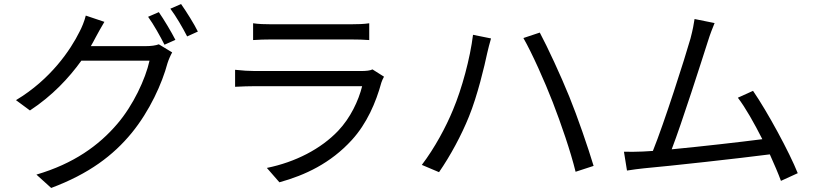

<svg xmlns="http://www.w3.org/2000/svg" viewBox="-20 -860 4030 949"><path d="M429 -632C437 -646 445 -660 452 -674C462 -692 480 -726 496 -752L404 -783C398 -757 383 -721 373 -703C329 -614 231 -468 59 -365L128 -314C238 -386 321 -475 382 -560H719C699 -469 638 -339 560 -248C469 -141 344 -51 160 3L233 69C420 -1 540 -92 631 -203C720 -312 781 -447 808 -548C813 -564 823 -587 831 -601L765 -641C749 -635 727 -632 700 -632ZM712 -777C739 -740 773 -679 793 -639L847 -663C826 -704 790 -764 765 -800ZM822 -817C850 -780 883 -723 905 -680L958 -704C940 -741 901 -803 875 -840Z M1821 -517C1810 -511 1789 -509 1766 -509H1239C1212 -509 1178 -511 1142 -515V-431C1177 -433 1215 -434 1239 -434H1770C1752 -362 1712 -277 1651 -213C1566 -124 1441 -59 1299 -30L1361 41C1488 6 1614 -53 1719 -168C1793 -249 1838 -353 1865 -452C1867 -459 1873 -472 1878 -481ZM1231 -662C1258 -664 1290 -665 1321 -665H1713C1747 -665 1781 -664 1805 -662V-745C1781 -741 1746 -740 1714 -740H1321C1289 -740 1257 -741 1231 -745Z M2219 -317C2185 -234 2129 -129 2065 -45L2150 -9C2206 -90 2261 -192 2298 -284C2340 -387 2375 -535 2388 -597C2393 -618 2400 -647 2407 -670L2318 -688C2304 -573 2263 -421 2219 -317ZM2712 -355C2753 -249 2800 -113 2825 -11L2914 -40C2887 -130 2834 -284 2794 -382C2751 -488 2687 -626 2648 -699L2567 -672C2610 -597 2672 -458 2712 -355Z M3923 -4C3882 -107 3773 -308 3702 -411L3627 -377C3664 -329 3708 -251 3748 -172C3639 -158 3447 -136 3300 -122C3350 -252 3448 -559 3478 -653C3491 -695 3502 -721 3512 -746L3413 -766C3409 -740 3405 -716 3393 -670C3365 -572 3263 -252 3207 -114C3189 -113 3172 -112 3157 -111C3128 -110 3094 -109 3064 -110L3079 -17C3108 -21 3137 -26 3162 -28C3296 -40 3630 -77 3785 -97C3807 -48 3827 -2 3840 34Z"/></svg>

Font: Noto Sans CJK JP Regular
Style: Regular
Weight: 400
Designer: Ryoko NISHIZUKA (kana & ideographs); Paul D. Hunt (Latin, Greek & Cyrillic); Wenlong ZHANG (bopomofo); Sandoll Communica
Foundry: Adobe Systems Incorporated
Version: Version 1.001;PS 1.001;hotconv 1.0.78;makeotf.lib2.5.61930